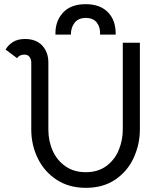

<svg xmlns="http://www.w3.org/2000/svg" viewBox="-20 -888 773 921"><path d="M130 -267V-588Q130 -603 122 -614.5Q114 -626 97 -626Q73 -626 62 -609L7 -650Q17 -670 40.5 -685.5Q64 -701 100 -701Q153 -701 182.5 -669.5Q212 -638 212 -588V-267Q212 -211 233 -164.5Q254 -118 294.5 -90Q335 -62 391 -62Q450 -62 490 -91.5Q530 -121 549.5 -168Q569 -215 569 -267V-683H651V-267Q651 -197 622 -132.5Q593 -68 534.5 -27.5Q476 13 392 13Q311 13 252 -25.5Q193 -64 161.5 -128Q130 -192 130 -267ZM535 -722H460Q462 -757 444.5 -779.5Q427 -802 392 -802Q356 -802 338 -779Q320 -756 320 -722H246Q244 -785 281.5 -826.5Q319 -868 391 -868Q460 -868 498 -829Q536 -790 535 -722Z"/></svg>

Font: Bellota
Style: Bold
Weight: 700
Designer: Kemie Guaida
Foundry: Kemie Guaida
Version: Version 4.001